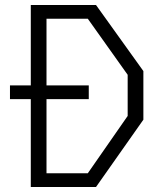

<svg xmlns="http://www.w3.org/2000/svg" viewBox="-20 -750 660 770"><path d="M20 -407.5H336V-352.5H20ZM130 -55H332L492 -285V-450L332 -675H130V-730H365L555 -465V-270L365 0H130ZM103.5 -730H166.5V0H103.5Z"/></svg>

Font: Monaspace Krypton Var
Style: Regular
Weight: 400
Designer: Riley Cran and the Lettermatic Team
Version: Version 1.101 (Monaspace Krypton Var)